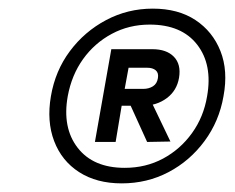

<svg xmlns="http://www.w3.org/2000/svg" viewBox="-20 -732 544 445"><path d="M262 -307Q204 -307 163.5 -333Q123 -359 105.5 -405Q88 -451 98 -509Q108 -568 142 -613.5Q176 -659 226 -685.5Q276 -712 334 -712Q393 -712 433 -685.5Q473 -659 491 -613.5Q509 -568 498 -509Q488 -451 454 -405Q420 -359 370.5 -333Q321 -307 262 -307ZM321 -403 276 -502H328L375 -404ZM269 -343Q318 -343 358 -364.5Q398 -386 425 -423.5Q452 -461 460 -509Q473 -582 437 -628.5Q401 -675 327 -675Q279 -675 239 -653.5Q199 -632 172.5 -595Q146 -558 137 -509Q124 -436 160 -389.5Q196 -343 269 -343ZM200 -403 238 -618H333Q366 -618 383 -600.5Q400 -583 395 -552Q390 -522 366.5 -504.5Q343 -487 311 -487H262L248 -403ZM269 -526H312Q325 -526 334.5 -532Q344 -538 346 -551Q348 -563 341 -569Q334 -575 321 -575H278Z"/></svg>

Font: DM Sans 20pt
Style: Italic
Weight: 400
Italic angle: -10°
Version: Version 4.004;gftools[0.9.30]